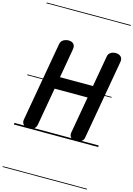

<svg xmlns="http://www.w3.org/2000/svg" viewBox="-230 -1336 1299 1870"><g transform="rotate(15 420.0 -401.0)"><path d="M143.5 0Q110 0 90.5 -20Q71 -40 76 -70L217 -870Q222.5 -900.5 246.8 -914.5Q271 -928.5 300 -928.5Q331 -928.5 349 -909.8Q367 -891 360 -853L309 -561H641.5L697 -876Q701 -899.5 722 -914Q743 -928.5 773.5 -928.5Q807 -928.5 825.8 -909.8Q844.5 -891 839 -856.5L697.5 -52.5Q693.5 -31 672.2 -15.5Q651 0 620 0Q585 0 567.2 -19.5Q549.5 -39 555 -70L620 -439.5H287.5L220.5 -58Q217 -36 198.8 -18Q180.5 0 143.5 0ZM143.5 0Q110 0 90.5 -20Q71 -40 76 -70L217 -870Q222.5 -900.5 246.8 -914.5Q271 -928.5 300 -928.5Q331 -928.5 349 -909.8Q367 -891 360 -853L309 -561H641.5L697 -876Q701 -899.5 722 -914Q743 -928.5 773.5 -928.5Q807 -928.5 825.8 -909.8Q844.5 -891 839 -856.5L697.5 -52.5Q693.5 -31 672.2 -15.5Q651 0 620 0Q585 0 567.2 -19.5Q549.5 -39 555 -70L620 -439.5H287.5L220.5 -58Q217 -36 198.8 -18Q180.5 0 143.5 0ZM-5 420.5H845V428.5H-5ZM-5 -16H845V0H-5ZM-5 -505.5H845V-497.5H-5ZM-5 -1230H845V-1222H-5Z"/></g></svg>

Font: Edu VIC WA NT Pre Guide
Style: Regular
Weight: 400
Designer: Tina and Corey Anderson, Eben Sorkin, Mirko Velimirovic
Foundry: Google for Education
Version: Version 1.000